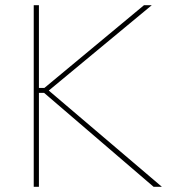

<svg xmlns="http://www.w3.org/2000/svg" viewBox="-20 -720 659 740"><path d="M110 0H130V-362H150L572 0H604L168 -371L565 -700H535L151 -381H130V-700H110Z"/></svg>

Font: Fixel Text Thin
Style: Regular
Weight: 100
Width: 4
Designer: AlfaBravo + MacPaw
Foundry: Kyrylo Tkachov, Marchela Mozhyna, Serhii Makarenko, Maria Weinstein, Zakhar Kryvoshyya
Version: Version 1.211